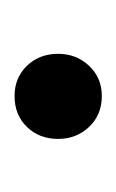

<svg xmlns="http://www.w3.org/2000/svg" viewBox="32 -472 160 264"><g transform="rotate(-90 112.0 -340.0)"><path d="M112 -280Q86 -280 69.5 -297.5Q53 -315 53 -340Q53 -366 69.5 -383Q86 -400 112 -400Q137 -400 153.5 -383Q170 -366 170 -340Q170 -315 153.5 -297.5Q137 -280 112 -280Z"/></g></svg>

Font: Host Grotesk Light
Style: Regular
Weight: 400
Version: Version 1.003